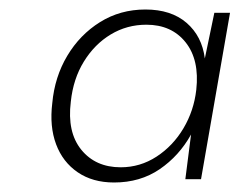

<svg xmlns="http://www.w3.org/2000/svg" viewBox="-20 -732 504 404"><path d="M220 -348Q175 -348 143.5 -369.5Q112 -391 98 -428.5Q84 -466 90 -515Q95 -570 121.5 -614.5Q148 -659 190.5 -685.5Q233 -712 286 -712Q340 -712 372.5 -684Q405 -656 411 -609L431 -705H464L403 -355H370L382 -449Q357 -404 316 -376Q275 -348 220 -348ZM234 -380Q275 -380 309.5 -402.5Q344 -425 366 -462Q388 -499 393 -543Q400 -606 370.5 -643Q341 -680 288 -680Q247 -680 213 -659.5Q179 -639 156.5 -602.5Q134 -566 129 -518Q121 -454 151 -417Q181 -380 234 -380Z"/></svg>

Font: DM Sans 16pt ExtraLight
Style: Italic
Weight: 250
Italic angle: -10°
Version: Version 4.004;gftools[0.9.30]